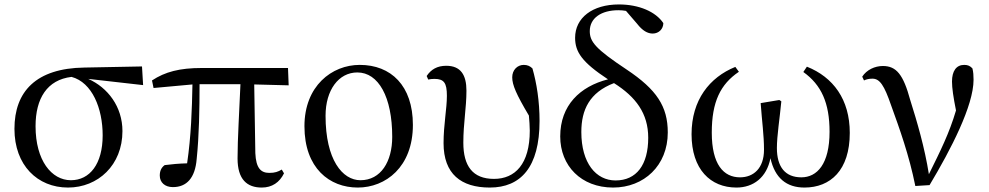

<svg xmlns="http://www.w3.org/2000/svg" viewBox="-20 -829 4452 864"><path d="M286 15C421 15 531 -86 531 -239C531 -349 465 -435 377 -474L624 -446L619 -530L360 -525C142 -522 45 -417 45 -249C45 -85 149 15 286 15ZM302 -483C395 -458 442 -341 442 -220C442 -91 384 -18 299 -18C212 -18 140 -107 140 -261C140 -386 192 -470 302 -483Z M1158 15C1204 15 1238 -8 1258 -49L1248 -66C1231 -56 1217 -51 1192 -51C1154 -51 1132 -72 1129 -140L1124 -449L1279 -445L1276 -523H887C789 -523 723 -506 664 -467L671 -433L846 -449C844 -339 840 -216 822 -94C784 -93 752 -90 721 -86C706 -75 699 -60 699 -39C699 -8 722 13 758 13C820 13 858 -28 865 -113C876 -218 878 -339 878 -450H1062C1057 -328 1049 -205 1049 -116C1049 -21 1092 15 1158 15Z M1590 15C1715 15 1838 -77 1838 -267C1838 -444 1739 -537 1599 -537C1473 -537 1350 -442 1350 -261C1350 -72 1463 15 1590 15ZM1602 -18C1521 -18 1445 -110 1445 -308C1445 -424 1504 -503 1588 -503C1683 -503 1745 -393 1745 -213C1745 -102 1694 -18 1602 -18Z M2184 15C2323 15 2408 -76 2408 -285C2408 -373 2395 -455 2376 -521C2366 -531 2354 -537 2337 -537C2308 -537 2285 -514 2285 -481C2285 -447 2303 -405 2360 -309C2362 -285 2364 -263 2364 -241C2364 -91 2298 -24 2203 -24C2107 -24 2065 -82 2065 -187C2065 -274 2079 -344 2079 -421C2079 -492 2053 -533 1988 -533C1948 -533 1920 -517 1900 -487L1907 -471C1915 -473 1925 -474 1935 -474C1978 -474 1991 -456 1991 -398C1991 -340 1976 -267 1976 -185C1976 -46 2055 15 2184 15Z M2739 15C2878 15 2985 -84 2985 -233C2985 -350 2935 -426 2800 -516C2660 -609 2634 -641 2634 -689C2634 -748 2686 -783 2763 -783C2775 -783 2786 -782 2797 -780L2847 -722C2871 -691 2894 -678 2917 -678C2945 -678 2965 -699 2965 -725C2931 -776 2856 -809 2765 -809C2646 -809 2568 -749 2568 -659C2568 -595 2599 -549 2716 -472C2590 -440 2501 -355 2501 -215C2501 -83 2595 15 2739 15ZM2743 -455C2841 -393 2897 -319 2897 -209C2897 -87 2844 -17 2750 -17C2662 -17 2596 -95 2596 -235C2596 -335 2633 -413 2743 -455Z M3294 15C3370 15 3430 -30 3447 -117C3467 -28 3519 15 3600 15C3717 15 3804 -63 3804 -231C3804 -382 3729 -482 3611 -529L3595 -505C3676 -447 3713 -366 3713 -236C3713 -91 3657 -31 3586 -31C3514 -31 3476 -77 3476 -163C3476 -218 3489 -298 3496 -373L3487 -379L3403 -365C3409 -281 3418 -221 3418 -155C3418 -72 3371 -31 3310 -31C3236 -31 3183 -89 3183 -232C3183 -371 3222 -450 3305 -506L3289 -528C3173 -481 3092 -379 3092 -225C3092 -67 3177 15 3294 15Z M4099 8 4163 4C4260 -158 4361 -354 4361 -470C4361 -490 4360 -504 4356 -521C4346 -532 4336 -537 4319 -537C4283 -537 4264 -509 4264 -462C4264 -433 4270 -392 4282 -332C4252 -230 4212 -150 4160 -45C4141 -165 4107 -281 4076 -379C4045 -493 4014 -532 3953 -532C3917 -532 3880 -515 3860 -484L3868 -467C3878 -472 3891 -475 3906 -475C3939 -475 3959 -445 3990 -355C4028 -250 4071 -131 4099 8Z"/></svg>

Font: Noto Serif TC Medium
Style: Regular
Weight: 500
Designer: Ryoko NISHIZUKA 西塚涼子 (kana & ideographs); Frank Grießhammer (Latin, Greek & Cyrillic); Wenlong ZHANG 张文龙 (bopomofo); San
Foundry: Adobe
Version: Version 2.001;hotconv 1.1.0;makeotfexe 2.6.0